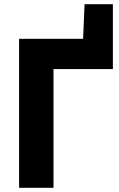

<svg xmlns="http://www.w3.org/2000/svg" viewBox="-20 -895 568 915"><path d="M71 -710H376L383 -875H518V-566H235V0H71Z"/></svg>

Font: Oxford Sans
Style: Regular
Weight: 800
Designer: Matt McInerney, Pablo Impallari, Rodrigo Fuenzalida
Foundry: Matt McInerney, Pablo Impallari, Rodrigo Fuenzalida
Version: Version 3.000g; ttfautohint (v1.5) -l 8 -r 28 -G 28 -x 14 -D